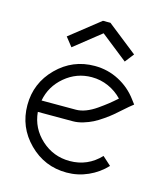

<svg xmlns="http://www.w3.org/2000/svg" viewBox="-107 -771 749 870"><g transform="rotate(15 267.5 -335.5)"><path d="M285.2 -634.8 161.1 -536.1 127.9 -578.1 268.1 -689H303.2L443.8 -578.1L411.1 -536.1L286.1 -634.8ZM253.9 -268.1Q275.4 -268.1 299.8 -277.3Q324.2 -286.6 349.4 -304.2Q374.5 -321.8 391.1 -335Q407.7 -348.1 429.2 -367.2Q401.4 -396.5 364.5 -412.8Q327.6 -429.2 286.1 -429.2Q215.3 -429.2 160.4 -383.1Q105.5 -336.9 92.8 -268.1ZM89.8 -213.9Q96.7 -138.7 153.1 -87.4Q209.5 -36.1 286.1 -36.1Q370.6 -36.1 429.2 -98.1L469.2 -62Q434.1 -24.4 386.5 -3.2Q338.9 18.1 286.1 18.1Q182.6 18.1 109.4 -55.2Q36.1 -128.4 36.1 -231.9Q36.1 -335.4 109.4 -408.7Q182.6 -481.9 286.1 -481.9Q347.2 -481.9 399.9 -454.3Q452.6 -426.8 487.8 -378.9L502.9 -358.9L482.9 -342.8Q478 -338.9 458.3 -321.3Q438.5 -303.7 425.5 -292.7Q412.6 -281.7 388.9 -265.1Q365.2 -248.5 345.9 -238.8Q326.7 -229 301.8 -221.4Q276.9 -213.9 253.9 -213.9Z"/></g></svg>

Font: Rawengulk
Style: Demibold
Weight: 600
Version: Version 0.92